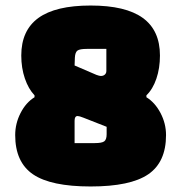

<svg xmlns="http://www.w3.org/2000/svg" viewBox="-20 -660 656 695"><path d="M559 -459Q559 -413 546 -375Q533 -337 510 -315V-308Q541 -289 561 -251Q581 -213 581 -171Q581 -73 516.5 -29Q452 15 308 15Q164 15 99.5 -29Q35 -73 35 -171Q35 -213 54.5 -251Q74 -289 105 -308V-315Q83 -338 70 -376Q57 -414 57 -459Q57 -550 119 -595Q181 -640 308 -640Q435 -640 497 -595Q559 -550 559 -459ZM345 -385Q354 -385 359.5 -390Q365 -395 365 -403V-483H294Q269 -483 260.5 -477Q252 -471 251 -451L250 -423L329 -389Q340 -385 345 -385ZM261 -240Q250 -240 250 -223V-142H323Q349 -142 357.5 -148.5Q366 -155 366 -174V-201L282 -234Q267 -240 261 -240Z"/></svg>

Font: Changa Black
Style: Regular
Weight: 900
Designer: Eduardo Rodriguez Tunni
Foundry: Eduardo Rodriguez Tunni
Version: Version 2.001; ttfautohint (v1.5.10-5e6f)